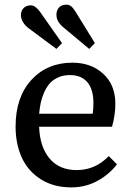

<svg xmlns="http://www.w3.org/2000/svg" viewBox="-20 -790 560 824"><path d="M362.8 -580.1 252.9 -671.9Q222.2 -696.8 222.2 -726.1Q222.2 -745.6 233.2 -757.8Q244.1 -770 265.1 -770Q275.9 -770 284.4 -763.7Q293 -757.3 303.2 -741.2L387.2 -605ZM222.2 -580.1 104 -668Q88.4 -679.2 79.1 -694.6Q69.8 -710 69.8 -725.1Q69.8 -743.2 81.1 -755.1Q92.3 -767.1 112.8 -767.1Q131.8 -767.1 152.8 -737.8L246.1 -605ZM286.1 14.2Q209.5 14.2 154.5 -21Q99.6 -56.2 73.2 -114.5Q46.9 -172.9 46.9 -247.1Q46.9 -373 114.7 -447Q182.6 -521 291 -521Q370.6 -521 422.9 -473.4Q475.1 -425.8 475.1 -344.2Q475.1 -297.9 460.9 -246.1H147.9Q150.9 -159.7 192.6 -109.9Q234.4 -60.1 309.1 -60.1Q389.2 -60.1 446.8 -120.1L481.9 -85Q450.7 -43 399.4 -14.4Q348.1 14.2 286.1 14.2ZM147.9 -301.8H377.9Q380.9 -321.3 380.9 -348.1Q380.9 -407.2 354.7 -437.5Q328.6 -467.8 279.8 -467.8Q252 -467.8 230 -458Q208 -448.2 193.8 -432.4Q179.7 -416.5 169.7 -394Q159.7 -371.6 155 -349.6Q150.4 -327.6 147.9 -301.8Z"/></svg>

Font: Literata Book
Style: Regular
Weight: 400
Designer: Latin by Veronika Burian and Jose Scaglione. Greek by Irene Vlachou. Cyrillic by Vera Evstafieva
Foundry: TypeTogether
Version: Version 2.003;PS 002.003;hotconv 1.0.88;makeotf.lib2.5.64775